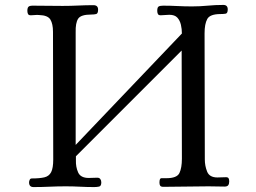

<svg xmlns="http://www.w3.org/2000/svg" viewBox="-20 -757 1040 779"><path d="M910 -21Q910 -11 906 -5.5Q902 0 891 0Q875 0 858.5 -0.5Q842 -1 826 -1Q780 -1 734.5 0Q689 1 643 1Q633 1 630 -3.5Q627 -8 627 -16Q627 -34 634.5 -34Q642 -34 655 -34Q698 -34 708 -55Q718 -76 718 -113L717 -552L288 -123V-107Q287 -80 297 -57.5Q307 -35 340 -35Q348 -35 357 -35.5Q366 -36 375 -36Q383 -36 387 -30.5Q391 -25 391 -17Q391 -2 382 0Q373 2 362 2Q333 2 304.5 0.5Q276 -1 247 -1Q214 -1 181 0.5Q148 2 116 2Q98 2 98 -17Q98 -22 100.5 -27.5Q103 -33 109 -33Q141 -33 160 -37.5Q179 -42 187.5 -58.5Q196 -75 196 -110Q196 -240 195.5 -369Q195 -498 195 -628Q195 -660 184.5 -677.5Q174 -695 139 -696Q131 -697 122 -696Q113 -695 105 -695Q96 -695 93.5 -700.5Q91 -706 91 -713Q91 -725 95.5 -729.5Q100 -734 113 -734Q143 -734 173 -733.5Q203 -733 234 -733Q266 -733 297 -734.5Q328 -736 359 -736Q378 -736 378 -718Q378 -702 370 -700Q362 -698 350 -698Q308 -698 297 -681Q286 -664 287 -626V-169L718 -621Q718 -639 714 -656.5Q710 -674 699.5 -685.5Q689 -697 667 -697Q658 -697 649 -696Q640 -695 632 -695Q623 -695 620.5 -700.5Q618 -706 618 -713Q618 -727 623.5 -730.5Q629 -734 642 -734Q671 -734 700 -732.5Q729 -731 759 -731Q791 -731 822.5 -734Q854 -737 886 -737Q904 -737 904 -719Q904 -703 895.5 -701.5Q887 -700 875 -700Q832 -700 821 -680Q810 -660 810 -622Q810 -494 810.5 -366Q811 -238 811 -110Q811 -84 820.5 -60.5Q830 -37 862 -37Q870 -37 879 -37.5Q888 -38 897 -38Q905 -38 907.5 -33.5Q910 -29 910 -21Z"/></svg>

Font: Kaisei Decol
Style: Regular
Weight: 400
Designer: Font-Kai, 金井和夫
Foundry: KAZUO KANAI
Version: Version 5.003